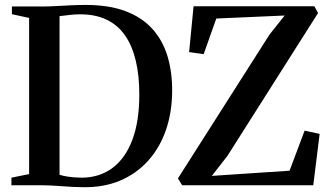

<svg xmlns="http://www.w3.org/2000/svg" viewBox="-20 -770 1376 798"><path d="M325 8Q305.5 8 282.5 6.8Q259.5 5.5 236.2 3.8Q213 2 192.5 1Q172 0 157.5 0H27.5V-31.5L101 -46.5V-695.5L29.5 -711V-743H155.5Q183.5 -743 214 -744.8Q244.5 -746.5 275.2 -748Q306 -749.5 335.5 -749.5Q433.5 -749.5 502 -723.5Q570.5 -697.5 613.2 -650Q656 -602.5 675.8 -537.8Q695.5 -473 695.5 -395Q695.5 -304.5 669.8 -230Q644 -155.5 595.5 -101.8Q547 -48 478.8 -19.2Q410.5 9.5 325 8ZM321.5 -31.5Q395 -32.5 448.2 -72.5Q501.5 -112.5 530.2 -189.2Q559 -266 559 -377Q559 -456.5 544.2 -518.2Q529.5 -580 499.5 -623Q469.5 -666 423.2 -688.2Q377 -710.5 313.5 -710.5Q295 -710.5 278 -708.8Q261 -707 247.5 -705.2Q234 -703.5 227.5 -703V-43.5Q240.5 -39.5 256.5 -36.8Q272.5 -34 289.2 -32.8Q306 -31.5 321.5 -31.5ZM737 0 719.5 -28.5 1100 -626 1163 -705.5 879 -693 826.5 -545 766 -553.5 784.5 -744H1286.5L1302 -716L925.5 -122.5L860.5 -39L1183.5 -60.5L1246 -227L1308.5 -213.5L1282 0Z"/></svg>

Font: Merriweather 96pt SemiBold
Style: Regular
Weight: 600
Version: Version 2.100